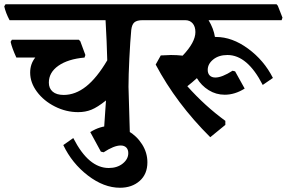

<svg xmlns="http://www.w3.org/2000/svg" viewBox="-43 -603 1350 904"><path d="M679 -508H629Q602 -508 590 -498Q578 -488 575 -462Q570 -408 566 -327.5Q562 -247 562 -194L569 47L553 54L447 2L456 -130Q416 -98 387.5 -86.5Q359 -75 325 -75Q268 -75 215.5 -101.5Q163 -128 131 -171Q99 -214 99 -261Q99 -302 123 -332H34Q13 -378 7 -406L13 -416H328L335 -409L359 -344L355 -332Q277 -325 232 -293.5Q187 -262 187 -214Q187 -187 205 -171.5Q223 -156 257 -156Q312 -156 362.5 -196Q413 -236 462 -319Q460 -404 454 -508H2Q-16 -542 -23 -573L-17 -583H655L660 -576L682 -520Z M469 188Q509 188 535 167Q561 146 561 118Q561 101 551.5 91.5Q542 82 525 82Q494 82 445 114L432 111L382 19Q428 -10 476 -10Q520 -10 560.5 13.5Q601 37 626 76.5Q651 116 651 161Q651 217 614.5 249Q578 281 522 281Q446 281 371 223.5Q296 166 255 80L302 47Q339 119 380.5 153.5Q422 188 469 188Z M969 -429H974Q1050 -429 1125 -374Q1200 -319 1242 -236L1194 -203Q1122 -344 1028 -344Q987 -344 961 -323Q935 -302 935 -274Q935 -257 944.5 -247.5Q954 -238 971 -238Q1002 -238 1052 -270L1064 -267L1109 -186Q1063 -157 1015 -157Q974 -157 939.5 -178.5Q905 -200 884 -235Q861 -214 839 -197Q922 -104 1018 -34V-15L947 43Q787 -116 690 -299L714 -342Q748 -344 762 -344Q790 -344 817 -341Q877 -404 877 -452Q877 -478 864 -493Q851 -508 829 -508H662Q644 -547 637 -573L643 -583H1259L1265 -576L1287 -520L1283 -508H939Q963 -468 969 -429Z"/></svg>

Font: Sahitya
Style: Bold
Weight: 700
Designer: Juan Pablo del Peral
Foundry: Juan Pablo del Peral (http://www.huertatipografica.com)
Version: Version 1.001;PS 001.000;hotconv 1.0.70;makeotf.lib2.5.58329